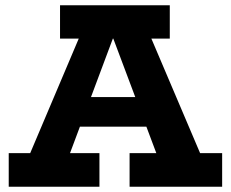

<svg xmlns="http://www.w3.org/2000/svg" viewBox="-20 -706 873 726"><path d="M48 -18 304 -622H526L783 -18H612L384 -625H431L204 -18ZM13 0V-127H356V0ZM238 -227 262 -339H560L582 -227ZM470 0V-127H820V0ZM207 -560V-686H622V-560Z"/></svg>

Font: BioRhyme ExtraBold ExtraBold
Style: Regular
Weight: 800
Version: Version 1.600;gftools[0.9.33]